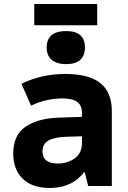

<svg xmlns="http://www.w3.org/2000/svg" viewBox="-20 -928 640 958"><path d="M231 10Q139 10 92.5 -37Q46 -84 46 -161Q46 -255 108.5 -296.5Q171 -338 274 -341L389 -345V-365Q389 -402 365 -419.5Q341 -437 290 -437Q256 -437 215 -428.5Q174 -420 135 -401L87 -510Q187 -559 306 -559Q424 -559 481 -513Q538 -467 538 -373V0H420L403 -68H399Q372 -34 341.5 -17.5Q311 -1 282.5 4.5Q254 10 231 10ZM269 -112Q316 -112 352.5 -137.5Q389 -163 389 -216V-248L323 -246Q256 -245 224 -228Q192 -211 192 -173Q192 -112 269 -112ZM310 -608Q264 -608 238.5 -629Q213 -650 213 -691Q213 -773 310 -773Q404 -773 404 -691Q404 -652 381 -630Q358 -608 310 -608ZM151 -802V-908H465V-802Z"/></svg>

Font: Noto Sans Mono ExtraBold
Style: Regular
Weight: 800
Designer: Monotype Design Team
Foundry: Monotype Imaging Inc.
Version: Version 2.014